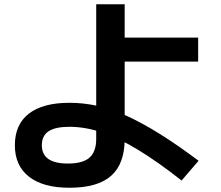

<svg xmlns="http://www.w3.org/2000/svg" viewBox="-20 -827 1040 904"><path d="M307 57Q183 57 116.5 5Q50 -47 50 -143Q50 -241 116 -292Q182 -343 307 -343Q373 -343 439 -328.5Q505 -314 576.5 -281.5Q648 -249 731.5 -197Q815 -145 915 -70L835 23Q722 -66 629.5 -122Q537 -178 458.5 -204Q380 -230 307 -230Q241 -230 209 -209Q177 -188 177 -143Q177 -57 300 -57Q370 -57 401.5 -85Q433 -113 433 -173V-807H567V-650H913V-537H567V-173Q567 -56 503.5 0.5Q440 57 307 57Z"/></svg>

Font: M PLUS 1 Thin
Style: Bold
Weight: 700
Version: Version 1.001